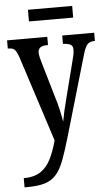

<svg xmlns="http://www.w3.org/2000/svg" viewBox="-61 -725 579 999"><g transform="rotate(-5 228.5 -225.5)"><path d="M26 186Q79 186 112.5 164.5Q146 143 167 102Q188 61 203 4L59 -441Q48 -473 38 -483Q28 -493 5 -493H2V-536H212V-493H208Q181 -493 170.5 -483.5Q160 -474 160 -460Q160 -447 164 -431Q168 -415 174 -395L221 -234Q236 -187 244 -150.5Q252 -114 256 -89Q265 -141 282 -205L332 -401Q336 -415 339 -429.5Q342 -444 342 -458Q342 -477 330 -484Q318 -491 293 -492L290 -493V-536H457V-493H454Q431 -493 418 -480Q405 -467 392 -420L271 -5Q250 67 232 114Q214 161 190 187Q166 213 130 223.5Q94 234 37 234H26ZM124 -624V-685H355V-624Z"/></g></svg>

Font: Noto Serif ExtraCondensed Medium
Style: Regular
Weight: 500
Width: 2
Designer: Monotype Design Team
Foundry: Monotype Imaging Inc.
Version: Version 2.015